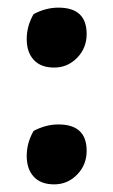

<svg xmlns="http://www.w3.org/2000/svg" viewBox="-20 -477 297 503"><path d="M68 -134Q100 -151 133 -151Q207 -151 207 -82Q207 -45 182 -19.5Q157 6 122 6Q87 6 68.5 -14Q50 -34 50 -68.5Q50 -103 68 -134ZM68 -440Q100 -457 133 -457Q207 -457 207 -388Q207 -351 182 -325.5Q157 -300 122 -300Q87 -300 68.5 -320Q50 -340 50 -374.5Q50 -409 68 -440Z"/></svg>

Font: Salsa
Style: Regular
Weight: 400
Designer: John Vargas Beltrn
Foundry: John Vargas Beltran
Version: Version 1.002